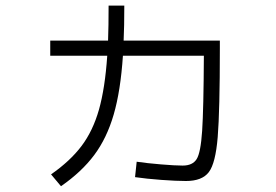

<svg xmlns="http://www.w3.org/2000/svg" viewBox="-20 -641 978 681"><path d="M459 -12.7 464.8 -67.4Q501.5 -62 551.3 -57.9Q601.1 -53.7 627.9 -53.7Q663.1 -53.7 677.5 -76.7Q691.9 -99.6 697 -177Q702.1 -254.4 703.1 -443.4H416Q407.7 -318.8 383.3 -234.9Q358.9 -150.9 314.2 -91.1Q269.5 -31.2 196.3 19.5L161.1 -22.5Q229 -69.8 269.3 -123.3Q309.6 -176.8 331.1 -252.4Q352.5 -328.1 360.4 -443.4H158.2V-497.1H363.3Q365.2 -547.9 365.2 -621.1H420.9Q420.9 -545.4 418.5 -497.1H759.8V-469.7Q759.8 -248 752.2 -155Q744.6 -62 720.7 -30.5Q696.8 1 639.6 1Q605.5 1 552.5 -2.9Q499.5 -6.8 459 -12.7Z"/></svg>

Font: Pretendard JP Light
Style: Regular
Weight: 300
Designer: Base glyphs from Inter by Rasmus Andersson; Hangeul glyphs from Noto Sans CJK(Source Han Sans) by Jang Soo-young and Kan
Foundry: Kil Hyung-jin
Version: Version 1.309